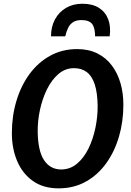

<svg xmlns="http://www.w3.org/2000/svg" viewBox="-20 -1024 716 1052"><path d="M301 8Q217.5 8 160.5 -32.2Q103.5 -72.5 74.2 -141.2Q45 -210 45 -295Q45 -387.5 69.8 -470.5Q94.5 -553.5 141.2 -617.5Q188 -681.5 254.2 -718.2Q320.5 -755 403 -755Q465.5 -755 513 -731.5Q560.5 -708 592.2 -666Q624 -624 640 -569Q656 -514 656 -450.5Q656 -358 631.8 -275.2Q607.5 -192.5 561.5 -128.8Q515.5 -65 449.8 -28.5Q384 8 301 8ZM315 -95.5Q364 -95.5 401.8 -127Q439.5 -158.5 464.8 -210.2Q490 -262 502.8 -323.5Q515.5 -385 515 -444Q514 -516.5 499 -562Q484 -607.5 455.5 -629Q427 -650.5 385.5 -650.5Q337.5 -650.5 300.2 -618.5Q263 -586.5 237.5 -534.8Q212 -483 199 -422.2Q186 -361.5 186.5 -303.5Q188 -195.5 222 -145.5Q256 -95.5 315 -95.5ZM431.5 -1003.5Q486.5 -1003.5 522 -981Q557.5 -958.5 572.8 -918.5Q588 -878.5 581 -825H501Q501 -872 484.5 -893Q468 -914 426 -914Q397.5 -914 380.2 -902.5Q363 -891 353.2 -871Q343.5 -851 337.5 -825H259.5Q259.5 -877.5 281.2 -917.8Q303 -958 341.8 -980.8Q380.5 -1003.5 431.5 -1003.5Z"/></svg>

Font: Merriweather Sans SemiBold
Style: Italic
Weight: 600
Italic angle: -7.5°
Designer: Eben Sorkin
Foundry: Eben Sorkin
Version: Version 2.001